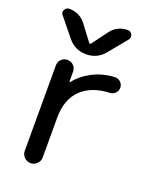

<svg xmlns="http://www.w3.org/2000/svg" viewBox="-142 -860 738 921"><g transform="rotate(20 227.0 -400.0)"><path d="M348.6 -780.3Q364.3 -780.3 371.1 -766.1Q377.9 -752 368.2 -739.3L292 -646.5Q255.9 -602.5 199.2 -602.5Q142.6 -602.5 106.4 -646.5L31.2 -739.3Q24.4 -746.1 24.4 -754.9Q24.4 -759.8 27.3 -765.6Q34.2 -780.3 50.8 -780.3Q103.5 -780.3 135.7 -738.3L195.3 -659.2Q200.2 -653.3 205.1 -659.2L263.7 -738.3Q295.9 -780.3 348.6 -780.3ZM82 -502.9Q82 -521.5 94.7 -534.2Q107.4 -546.9 126 -546.9Q144.5 -546.9 157.2 -534.2Q169.9 -521.5 169.9 -502.9V-453.1Q169.9 -451.2 171.4 -450.7Q172.9 -450.2 173.8 -451.2Q203.1 -489.3 250 -514.6Q303.7 -543.9 369.1 -546.9Q385.7 -546.9 397.5 -535.2Q409.2 -523.4 409.2 -507.8Q409.2 -491.2 397.5 -479.5Q385.7 -467.8 370.1 -467.8Q280.3 -463.9 228.5 -416Q173.8 -364.3 173.8 -270.5V-66.4Q173.8 -47.9 160.2 -34.2Q146.5 -20.5 127.9 -20.5Q109.4 -20.5 95.7 -34.2Q82 -47.9 82 -66.4Z"/></g></svg>

Font: Gen Jyuu Gothic Regular
Style: Regular
Weight: 400
Designer: [Source Han Sans]
Ryoko NISHIZUKA  (kana & ideographs); Paul D. Hunt (Latin, Greek & Cyrillic); Wenlong ZHANG  (bopomofo
Version: Version 1.002.20150607